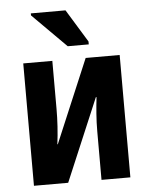

<svg xmlns="http://www.w3.org/2000/svg" viewBox="-54 -810 665 855"><g transform="rotate(-5 278.5 -383.0)"><path d="M63 0V-547H193V-332Q193 -294 190.5 -254Q188 -214 183 -175H185L342 -547H494V0H365V-217Q365 -256 368 -296Q371 -336 375 -369H372L216 0ZM267 -606 116 -757V-766H271L361 -619V-606Z"/></g></svg>

Font: Noto Sans Condensed
Style: Bold
Weight: 700
Width: 3
Designer: Monotype Design Team
Foundry: Monotype Imaging Inc.
Version: Version 2.013; ttfautohint (v1.8.4.7-5d5b)